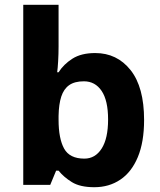

<svg xmlns="http://www.w3.org/2000/svg" viewBox="-20 -780 673 810"><path d="M227.1 -759.8V-583Q227.1 -552.2 225.3 -522Q223.6 -491.7 221.2 -475.1H227.1Q248.5 -508.8 285.6 -532.5Q322.8 -556.2 381.8 -556.2Q473.6 -556.2 530.8 -484.4Q587.9 -412.6 587.9 -273.9Q587.9 -180.7 561.5 -117.4Q535.2 -54.2 487.8 -22.2Q440.4 9.8 377.9 9.8Q317.9 9.8 283.2 -11.7Q248.5 -33.2 227.1 -60.1H216.8L191.9 0H78.1V-759.8ZM334 -437Q294.9 -437 272 -420.9Q249 -404.8 238.5 -372.6Q228 -340.3 227.1 -291V-274.9Q227.1 -195.3 250.5 -153.1Q273.9 -110.8 335.9 -110.8Q381.8 -110.8 408.9 -153.3Q436 -195.8 436 -275.9Q436 -356 408.7 -396.5Q381.3 -437 334 -437Z"/></svg>

Font: Wonky
Style: Regular
Weight: 400
Designer: Monotype Design Team
Foundry: Monotype Imaging Inc.
Version: Version 3.000